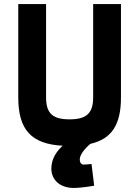

<svg xmlns="http://www.w3.org/2000/svg" viewBox="-20 -710 686 946"><path d="M431 98C431 98 400 101 393 101C379 101 373 89 373 76C373 41 425 -1 425 -1H424C531 -25 576 -96 576 -230V-690H439V-230C439 -150 404 -122 323 -122C242 -122 207 -149 207 -230V-690H70V-230C70 -71 134 0 289 8C265 29 233 68 233 120C233 180 280 216 342 216C385 216 444 205 444 205Z"/></svg>

Font: TitilliumMaps29L
Style: 999 wt
Weight: 900
Designer: Campivisivi
Foundry: Accademia di Belle Arti di Urbino and students of MA course of Visual design